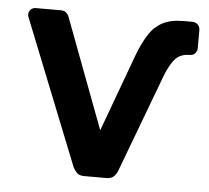

<svg xmlns="http://www.w3.org/2000/svg" viewBox="-43 -566 667 612"><g transform="rotate(5 290.5 -260.0)"><path d="M248 0Q232 0 224.5 -7.5Q217 -15 212 -25L27 -489Q25 -494 25 -498Q25 -507 31.5 -513.5Q38 -520 47 -520H128Q140 -520 146 -513.5Q152 -507 154 -501L286 -150L378 -400Q394 -441 411 -467Q428 -493 454 -506.5Q480 -520 521 -520H548Q559 -520 566 -513Q573 -506 573 -496V-439Q573 -428 566.5 -421Q560 -414 549 -414Q522 -414 505.5 -398Q489 -382 473 -342L354 -25Q350 -15 342 -7.5Q334 0 319 0Z"/></g></svg>

Font: Rubik Light Medium
Style: Regular
Weight: 500
Version: Version 2.104